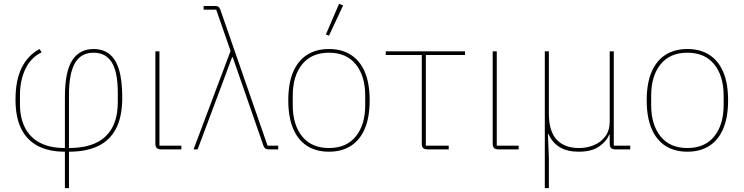

<svg xmlns="http://www.w3.org/2000/svg" viewBox="-20 -771 3838 991"><path d="M315 200V12Q232 12 175 -18Q118 -48 89 -107.5Q60 -167 60 -257Q60 -356 91.5 -420.5Q123 -485 184 -518L195 -501Q138 -473 110.5 -414Q83 -355 83 -281V-233Q83 -163 109 -112Q135 -61 186.5 -34Q238 -7 315 -7V-271Q315 -402 353 -460Q391 -518 463 -518Q511 -518 544 -492.5Q577 -467 594 -412Q611 -357 611 -267Q611 -169 579 -107.5Q547 -46 486 -17Q425 12 336 12V200ZM336 -281V-7Q462 -7 525 -67Q588 -127 588 -243V-291Q588 -399 557 -449Q526 -499 463 -499Q398 -499 367 -445.5Q336 -392 336 -281Z M916 -19V0H811Q796 0 789 -7Q782 -14 782 -29V-506H803V-19Z M1170 -508 1096 -721H1031V-740H1090Q1102 -740 1107.5 -736Q1113 -732 1117 -722L1361 -19H1416V0H1368Q1356 0 1350 -4Q1344 -8 1340 -18L1244 -295L1181 -476H1178L1111 -296L1000 0H979Z M1678 12Q1612 12 1565 -18Q1518 -48 1493 -107Q1468 -166 1468 -253Q1468 -341 1493 -399.5Q1518 -458 1565 -488Q1612 -518 1678 -518Q1744 -518 1791 -488Q1838 -458 1863 -399.5Q1888 -341 1888 -253Q1888 -166 1863 -107Q1838 -48 1791 -18Q1744 12 1678 12ZM1678 -7Q1768 -7 1816.5 -67Q1865 -127 1865 -229V-277Q1865 -379 1816.5 -439Q1768 -499 1678 -499Q1588 -499 1539.5 -439Q1491 -379 1491 -277V-229Q1491 -127 1539.5 -67Q1588 -7 1678 -7ZM1751 -743 1678 -587 1662 -593 1730 -751Z M2296 0H2186Q2171 0 2164 -7Q2157 -14 2157 -29V-487H1971V-506H2380V-487H2178V-19H2296Z M2657 -19V0H2552Q2537 0 2530 -7Q2523 -14 2523 -29V-506H2544V-19Z M2813 200H2792V-506H2813V-185Q2813 -93 2853.5 -50Q2894 -7 2968 -7Q3010 -7 3046 -22Q3082 -37 3104.5 -67.5Q3127 -98 3127 -144V-506H3148V-19H3233V0H3156Q3141 0 3134 -7Q3127 -14 3127 -29V-93L3140 -76H3124Q3111 -42 3072.5 -15Q3034 12 2966 12Q2908 12 2869.5 -11Q2831 -34 2811 -79H2808L2813 44Z M3528 12Q3462 12 3415 -18Q3368 -48 3343 -107Q3318 -166 3318 -253Q3318 -341 3343 -399.5Q3368 -458 3415 -488Q3462 -518 3528 -518Q3594 -518 3641 -488Q3688 -458 3713 -399.5Q3738 -341 3738 -253Q3738 -166 3713 -107Q3688 -48 3641 -18Q3594 12 3528 12ZM3528 -7Q3618 -7 3666.5 -67Q3715 -127 3715 -229V-277Q3715 -379 3666.5 -439Q3618 -499 3528 -499Q3438 -499 3389.5 -439Q3341 -379 3341 -277V-229Q3341 -127 3389.5 -67Q3438 -7 3528 -7Z"/></svg>

Font: IBM Plex Sans Thin
Style: Regular
Weight: 250
Designer: Mike Abbink, Paul van der Laan, Pieter van Rosmalen
Foundry: Bold Monday
Version: Version 3.201